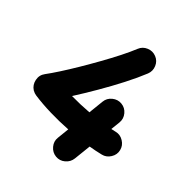

<svg xmlns="http://www.w3.org/2000/svg" viewBox="-214 -855 1068 1068"><g transform="rotate(45 319.5 -321.5)"><path d="M449.7 -391.6Q480 -388.7 499.8 -364.7Q519.5 -340.8 516.6 -310.5L510.3 -252Q525.4 -254.9 538.6 -258.3Q567.4 -265.6 594.2 -249Q621.1 -232.4 627.9 -203.6Q635.3 -174.3 618.7 -147.5Q602.1 -120.6 573.2 -113.8Q536.1 -104.5 494.1 -97.7L482.9 6.8Q479.5 37.1 455.8 57.1Q432.1 77.1 401.9 74.2Q371.6 71.3 351.3 47.1Q331.1 22.9 334.5 -6.8L342.3 -81.1Q274.9 -76.7 208.3 -78.4Q141.6 -80.1 82.5 -88.4Q68.4 -90.3 53.7 -98.6Q26.9 -115.7 20.3 -148.2Q13.7 -180.7 33.2 -206.5Q53.7 -233.9 81.8 -277.1Q109.9 -320.3 140.9 -372.3Q171.9 -424.3 202.1 -478.3Q232.4 -532.2 257.6 -582Q282.7 -631.8 298.3 -670.4Q309.6 -698.7 338.1 -710.7Q366.7 -722.7 395 -711.4Q423.3 -700.2 435.3 -671.6Q447.3 -643.1 436 -614.7Q413.6 -559.1 378.7 -491.2Q343.8 -423.3 303.7 -354.7Q263.7 -286.1 226.1 -227.1Q290.5 -226.1 358.4 -231.4L368.2 -324.7Q371.1 -355 395.5 -374.8Q419.9 -394.5 449.7 -391.6Z"/></g></svg>

Font: Mikhak ExtraBold
Style: Regular
Weight: 800
Designer: Amin Abedi
Version: Version 3.3